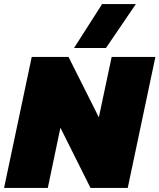

<svg xmlns="http://www.w3.org/2000/svg" viewBox="-36 -924 784 944"><path d="M328 -688 466 -904H632L485 -688ZM-16 0 120 -644H301L450 -347L513 -644H728L592 0H409L261 -296L199 0Z"/></svg>

Font: Kanit ExtraBold
Style: Italic
Weight: 800
Italic angle: -12°
Designer: Katatrad Team
Foundry: CadsonDemak
Version: Version 2.000; ttfautohint (v1.8.3)